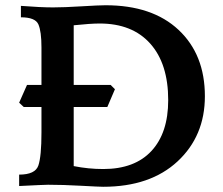

<svg xmlns="http://www.w3.org/2000/svg" viewBox="-20 -716 858 739"><path d="M377 2.9Q362.8 2.9 292.2 -1Q221.7 -4.9 165 -4.9Q151.4 -4.9 53.7 0V-43.9Q115.7 -43.9 127.7 -79.1Q139.6 -114.3 139.6 -206.5V-533.2Q139.6 -595.2 127.7 -622.3Q115.7 -649.4 60.5 -649.4V-693.4Q136.7 -687.5 184.1 -687.5Q226.6 -687.5 294.2 -691.7Q361.8 -695.8 386.2 -695.8Q566.4 -695.8 667.5 -600.8Q768.6 -505.9 768.6 -345.7Q768.6 -192.4 663.3 -94.7Q558.1 2.9 377 2.9ZM377.4 -65.4Q498.5 -65.4 563 -135Q627.4 -204.6 627.4 -330.6Q627.4 -470.7 558.3 -548.1Q489.3 -625.5 363.8 -625.5Q328.6 -625.5 263.7 -618.7V-76.7Q320.3 -65.4 377.4 -65.4ZM393.1 -304.2H71.3L53.7 -320.8L84 -389.2H405.8L422.4 -372.6Z"/></svg>

Font: Kelvinch
Style: Bold
Weight: 700
Designer: Paul James Miller
Foundry: High-Logic / Made with FontCreator
Version: Version 3.501;March 28, 2021;FontCreator 13.0.0.2683 64-bit